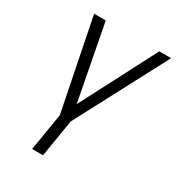

<svg xmlns="http://www.w3.org/2000/svg" viewBox="-179 -656 894 972"><g transform="rotate(30 268.0 -170.0)"><path d="M85.2 -545.5H153.4L237.6 -104.8L466.3 -545.5H535.5L255.3 -13.8L219.5 204.5H155.9L191.8 -13.8Z"/></g></svg>

Font: Karasuma Gothic
Style: Light Italic
Weight: 300
Italic angle: 9.39998°
Designer: Rasmus Andersson / Ryoko Nishizuka
Foundry: rsms
Version: Version 1.00